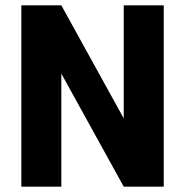

<svg xmlns="http://www.w3.org/2000/svg" viewBox="-20 -700 694 720"><path d="M60 0V-680H210L444 -256V-680H594V0H444L210 -424V0Z"/></svg>

Font: Teachers
Style: Bold
Weight: 700
Designer: Alfredo Marco Pradil, Chank Diesel
Version: Version 1.001